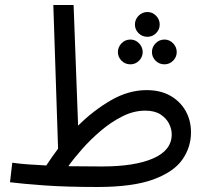

<svg xmlns="http://www.w3.org/2000/svg" viewBox="-20 -734 828 767"><path d="M369 13Q244 13 155 6.5Q66 0 20 -6L29 -84Q56 -80 90 -77.5Q124 -75 165 -73Q187 -107 212 -140L193 -714H274L292 -232Q352 -292 422.5 -333Q493 -374 566 -374Q621 -374 660.5 -351.5Q700 -329 721.5 -291Q743 -253 743 -205Q743 -146 708.5 -96.5Q674 -47 592 -17Q510 13 369 13ZM560 -292Q514 -292 468.5 -269Q423 -246 382 -211Q341 -176 307.5 -138Q274 -100 253 -70Q284 -70 317.5 -69.5Q351 -69 387 -69Q519 -69 592.5 -101.5Q666 -134 666 -197Q666 -219 655 -240.5Q644 -262 621 -277Q598 -292 560 -292ZM569 -587Q548 -587 533.5 -601.5Q519 -616 519 -636Q519 -656 533.5 -671Q548 -686 569 -686Q589 -686 603.5 -671Q618 -656 618 -636Q618 -616 603.5 -601.5Q589 -587 569 -587ZM501 -477Q480 -477 465.5 -491.5Q451 -506 451 -526Q451 -546 465.5 -561Q480 -576 501 -576Q521 -576 535.5 -561Q550 -546 550 -526Q550 -506 535.5 -491.5Q521 -477 501 -477ZM637 -477Q616 -477 601.5 -491.5Q587 -506 587 -526Q587 -546 601.5 -561Q616 -576 637 -576Q657 -576 671.5 -561Q686 -546 686 -526Q686 -506 671.5 -491.5Q657 -477 637 -477Z"/></svg>

Font: Noto Sans Living
Style: Regular
Weight: 400
Designer: Monotype Design Team
Foundry: Monotype Imaging Inc.
Version: Version 2.013; ttfautohint (v1.8.4.7-5d5b)